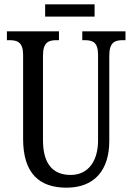

<svg xmlns="http://www.w3.org/2000/svg" viewBox="-20 -859 613 889"><path d="M189 -782H418V-839H189ZM288 10C419 10 486 -73 486 -206V-601C486 -664 512 -673 550 -673H561V-714H361V-673H371C409 -673 434 -664 434 -605V-208C434 -118 392 -49 307 -49C231 -49 179 -93 179 -210V-601C179 -664 205 -673 243 -673H253V-714H12V-673H23C60 -673 87 -664 87 -605V-216C87 -53 165 10 288 10Z"/></svg>

Font: Noto Serif Ethiopic XCn
Style: Regular
Weight: 400
Width: 2
Designer: Monotype Design Team
Foundry: Monotype Imaging Inc.
Version: Version 2.102